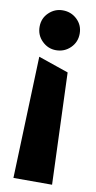

<svg xmlns="http://www.w3.org/2000/svg" viewBox="-83 -745 392 783"><g transform="rotate(10 113.0 -354.0)"><path d="M112 -543Q147 -543 171.5 -567Q196 -591 196 -626Q196 -661 171.5 -684.5Q147 -708 112 -708Q79 -708 54.5 -684.5Q30 -661 30 -626Q30 -591 54.5 -567Q79 -543 112 -543ZM175 -462 50 -505 32 0H192Z"/></g></svg>

Font: Catamaran Thin ExtraBold
Style: Regular
Weight: 800
Version: Version 2.000